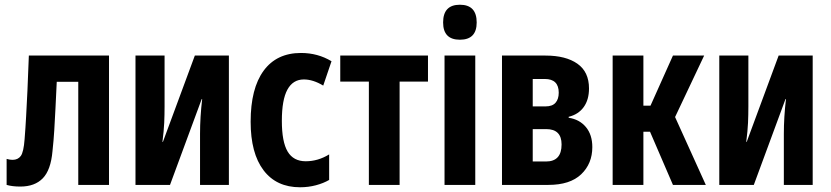

<svg xmlns="http://www.w3.org/2000/svg" viewBox="-20 -782 3513 812"><path d="M66 7Q32 7 8 0V-110Q21 -106 33 -106Q56 -106 68 -122.5Q80 -139 84 -193Q88 -243 90.5 -290.5Q93 -338 96 -398Q99 -458 102 -547H441V0H311V-436H220Q217 -371 214.5 -322Q212 -273 209.5 -231Q207 -189 202 -143Q195 -63 161 -28Q127 7 66 7Z M553 0V-547H676V-333Q676 -296 674.5 -262.5Q673 -229 667 -182H669L804 -547H948V0H826V-216Q826 -287 835 -363H833L699 0Z M1249 10Q1149 10 1094.5 -62Q1040 -134 1040 -267Q1040 -408 1095 -483Q1150 -558 1253 -558Q1324 -558 1382 -523L1347 -420Q1304 -446 1265 -446Q1219 -446 1195.5 -403Q1172 -360 1172 -271Q1172 -182 1196.5 -141Q1221 -100 1273 -100Q1325 -100 1372 -129V-21Q1348 -7 1316 1.5Q1284 10 1249 10Z M1540 0V-437H1419V-547H1790V-437H1670V0Z M1925 -614Q1854 -614 1854 -687Q1854 -762 1925 -762Q1996 -762 1996 -687Q1996 -614 1925 -614ZM1860 0V-547H1990V0Z M2103 0V-547H2287Q2373 -547 2422 -512.5Q2471 -478 2471 -408Q2471 -360 2448.5 -329Q2426 -298 2385 -288V-284Q2431 -277 2458 -244.5Q2485 -212 2485 -160Q2485 -90 2438 -45Q2391 0 2299 0ZM2233 -332H2287Q2316 -332 2329.5 -347.5Q2343 -363 2343 -390Q2343 -448 2284 -448H2233ZM2233 -99H2289Q2355 -99 2355 -171Q2355 -236 2290 -236H2233Z M2571 0V-547H2701V-335H2731L2826 -547H2958L2835 -287L2965 0H2826L2729 -225H2701V0Z M3022 0V-547H3145V-333Q3145 -296 3143.5 -262.5Q3142 -229 3136 -182H3138L3273 -547H3417V0H3295V-216Q3295 -287 3304 -363H3302L3168 0Z"/></svg>

Font: Noto Sans ExtraCondensed
Style: Bold
Weight: 700
Width: 2
Designer: Monotype Design Team
Foundry: Monotype Imaging Inc.
Version: Version 2.013; ttfautohint (v1.8.4.7-5d5b)